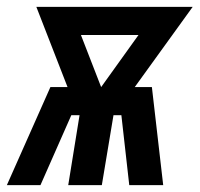

<svg xmlns="http://www.w3.org/2000/svg" viewBox="-54 -540 582 560"><path d="M-34 0 93 -286H143L52 -520H508L339 -286H389L422 0H323L300 -204H277L243 0H145L178 -204H154L64 0ZM241 -286 350 -438H182Z"/></svg>

Font: Iosevka SS04 Extrabold
Style: Italic
Weight: 800
Italic angle: -9°
Monospace: yes
Designer: Belleve Invis
Foundry: Belleve Invis
Version: Version 19.0.0; ttfautohint (v1.8.4)